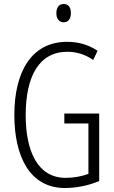

<svg xmlns="http://www.w3.org/2000/svg" viewBox="-20 -934 573 964"><path d="M300 -914C275 -914 263 -895 263 -868C263 -841 276 -822 300 -822C323 -822 336 -840 336 -868C336 -895 325 -914 300 -914ZM303 -364V-314H424V-61C392 -49 351 -41 310 -41C169 -41 109 -175 109 -356C109 -552 177 -674 318 -674C361 -674 404 -663 448 -633L470 -679C422 -711 371 -724 317 -724C138 -724 52 -573 52 -357C52 -146 131 10 306 10C362 10 424 -2 478 -25V-364Z"/></svg>

Font: Noto Sans Armenian ExtraCondensed Light
Style: Regular
Weight: 300
Width: 2
Designer: Monotype Design Team
Foundry: Monotype Imaging Inc.
Version: Version 2.008